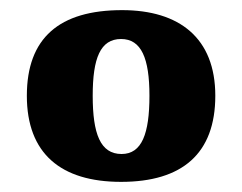

<svg xmlns="http://www.w3.org/2000/svg" viewBox="-20 -739 477 379"><path d="M219 -380C340 -380 405 -436 405 -550C405 -664 334 -719 221 -719C97 -719 33 -664 33 -550C33 -436 100 -380 219 -380ZM220 -435C178 -435 163 -475 163 -550C163 -624 178 -662 219 -662C259 -662 275 -624 275 -550C275 -475 260 -435 220 -435Z"/></svg>

Font: Noto Serif Georgian SemiCondensed Black
Style: Regular
Weight: 900
Width: 4
Designer: Monotype Design Team, Akaki Razmadze
Foundry: Google LLC
Version: Version 2.003